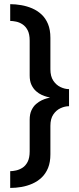

<svg xmlns="http://www.w3.org/2000/svg" viewBox="-20 -728 381 922"><path d="M29 174.5Q55.5 174.5 83 169.8Q110.5 165 135.5 154Q160.5 143 180 124.5Q199.5 106 210.8 78.5Q222 51 222 13V-124Q222 -157.5 236 -178.2Q250 -199 270.8 -208.5Q291.5 -218 311.5 -218V-300Q291.5 -300 270.8 -309.8Q250 -319.5 236 -340.5Q222 -361.5 222 -395V-546.5Q222 -585 210.5 -612.8Q199 -640.5 179.2 -658.8Q159.5 -677 134.5 -687.8Q109.5 -698.5 82.2 -703.2Q55 -708 29 -708V-627.5Q41 -627.5 57 -624.2Q73 -621 88 -611.2Q103 -601.5 112.8 -582.8Q122.5 -564 122.5 -533V-366Q122.5 -338.5 131.2 -320.2Q140 -302 153.2 -290.2Q166.5 -278.5 180.5 -272.2Q194.5 -266 205.5 -263.2Q216.5 -260.5 220.5 -259.5Q216.5 -258.5 205.5 -255.8Q194.5 -253 180.5 -246.5Q166.5 -240 153.2 -228.5Q140 -217 131.2 -198.5Q122.5 -180 122.5 -153V-1Q122.5 30 112.8 49Q103 68 88 77.5Q73 87 57 90.5Q41 94 29 94Z"/></svg>

Font: Anybody UltraCondensed Thin Medium
Style: Regular
Weight: 500
Version: Version 1.111